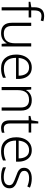

<svg xmlns="http://www.w3.org/2000/svg" viewBox="1300 -2104 815 3454"><g transform="rotate(90 1707.0 -377.5)"><path d="M295 -486H168V0H111V-486H13V-517L111 -534V-587Q111 -765 270 -765Q298 -765 321 -760.5Q344 -756 363 -750L350 -703Q332 -709 311.5 -713Q291 -717 271 -717Q217 -717 192.5 -686Q168 -655 168 -587V-532H295Z M816 -532V0H770L761 -91H758Q736 -47 690.5 -18.5Q645 10 577 10Q390 10 390 -184V-532H447V-189Q447 -112 481.5 -75.5Q516 -39 584 -39Q759 -39 759 -242V-532Z M1195 -542Q1263 -542 1308.5 -510.5Q1354 -479 1377.5 -424Q1401 -369 1401 -298V-259H1021Q1021 -153 1070.5 -96.5Q1120 -40 1212 -40Q1261 -40 1298 -48.5Q1335 -57 1379 -76V-24Q1339 -6 1300 2Q1261 10 1210 10Q1090 10 1026 -63Q962 -136 962 -262Q962 -343 989.5 -406Q1017 -469 1069 -505.5Q1121 -542 1195 -542ZM1194 -494Q1121 -494 1075.5 -445Q1030 -396 1023 -306H1342Q1342 -390 1305.5 -442Q1269 -494 1194 -494Z M1783 -542Q1874 -542 1922 -495Q1970 -448 1970 -348V0H1914V-344Q1914 -420 1879 -456.5Q1844 -493 1777 -493Q1602 -493 1602 -290V0H1545V-532H1591L1599 -440H1603Q1624 -484 1670 -513Q1716 -542 1783 -542Z M2291 -39Q2313 -39 2333 -42Q2353 -45 2368 -51V-5Q2353 1 2331 5.5Q2309 10 2284 10Q2217 10 2181 -27Q2145 -64 2145 -148V-486H2066V-518L2145 -537L2165 -659H2202V-532H2365V-486H2202V-151Q2202 -39 2291 -39Z M2683 -542Q2751 -542 2796.5 -510.5Q2842 -479 2865.5 -424Q2889 -369 2889 -298V-259H2509Q2509 -153 2558.5 -96.5Q2608 -40 2700 -40Q2749 -40 2786 -48.5Q2823 -57 2867 -76V-24Q2827 -6 2788 2Q2749 10 2698 10Q2578 10 2514 -63Q2450 -136 2450 -262Q2450 -343 2477.5 -406Q2505 -469 2557 -505.5Q2609 -542 2683 -542ZM2682 -494Q2609 -494 2563.5 -445Q2518 -396 2511 -306H2830Q2830 -390 2793.5 -442Q2757 -494 2682 -494Z M3368 -141Q3368 -69 3314 -29.5Q3260 10 3162 10Q3106 10 3063 0.5Q3020 -9 2991 -24V-79Q3026 -61 3071 -49.5Q3116 -38 3163 -38Q3241 -38 3276.5 -64.5Q3312 -91 3312 -137Q3312 -181 3275 -204.5Q3238 -228 3166 -253Q3116 -270 3078.5 -287.5Q3041 -305 3020 -332Q2999 -359 2999 -406Q2999 -470 3051 -506Q3103 -542 3190 -542Q3238 -542 3279.5 -533Q3321 -524 3356 -509L3335 -462Q3304 -475 3265 -484.5Q3226 -494 3187 -494Q3124 -494 3089 -472Q3054 -450 3054 -408Q3054 -376 3071 -357.5Q3088 -339 3120 -326Q3152 -313 3198 -297Q3246 -280 3284 -262Q3322 -244 3345 -216Q3368 -188 3368 -141Z"/></g></svg>

Font: Noto Sans Arabic Light
Style: Regular
Weight: 300
Designer: Monotype Design Team, Nadine Chahine, Nizar Qandah and Khaled Hosny
Foundry: Monotype Imaging Inc.
Version: Version 2.012; ttfautohint (v1.8.4.7-5d5b)